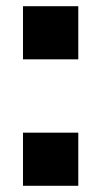

<svg xmlns="http://www.w3.org/2000/svg" viewBox="-20 -598 317 618"><path d="M232 -407H54V-578H232ZM232 0H54V-171H232Z"/></svg>

Font: Ulagadi Sans
Style: Bold
Weight: 700
Designer: Ninad Kale (Devanagari), Jonny Pinhorn (Latin)
Foundry: Indian Type Foundry
Version: Version 3.01;March 29, 2020;FontCreator 12.0.0.2522 64-bit; 